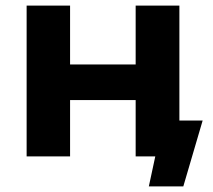

<svg xmlns="http://www.w3.org/2000/svg" viewBox="-20 -558 761 685"><path d="M703 -128 634 107H511L534 0H464V-201H230V0H75V-538H230V-328H464V-538H620V-128Z"/></svg>

Font: APTA Sans Regular
Style: Bold Italic
Weight: 700
Version: Version 7.200